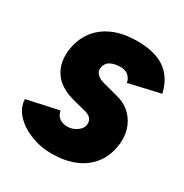

<svg xmlns="http://www.w3.org/2000/svg" viewBox="-167 -841 950 990"><g transform="rotate(30 308.0 -346.0)"><path d="M273 16Q221 16 174.5 1.5Q128 -13 92 -37.5Q56 -62 36 -93.5Q16 -125 16 -159L204 -200Q209 -175 225.5 -161Q242 -147 272 -145Q305 -144 332.5 -164Q360 -184 360 -212Q360 -230 349 -242Q338 -254 319 -259L228 -283Q176 -297 141 -327Q106 -357 92 -401.5Q78 -446 87 -501Q104 -599 177.5 -653.5Q251 -708 370 -708Q439 -708 488.5 -690Q538 -672 570 -634Q602 -596 616 -537L429 -494Q427 -514 410 -531.5Q393 -549 361 -549Q321 -549 297 -533.5Q273 -518 273 -482Q273 -469 286.5 -455.5Q300 -442 325 -435L419 -410Q469 -397 502 -364.5Q535 -332 548.5 -286.5Q562 -241 553 -188Q542 -122 505 -76.5Q468 -31 409.5 -7.5Q351 16 273 16Z"/></g></svg>

Font: Figtree Light Black
Style: Italic
Weight: 900
Italic angle: -9.5°
Version: Version 2.000